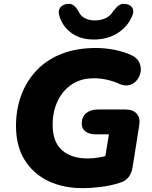

<svg xmlns="http://www.w3.org/2000/svg" viewBox="-20 -965 787 996"><path d="M407 11Q308 11 230.5 -26Q153 -63 108 -135Q63 -207 63 -312Q63 -397 90 -470.5Q117 -544 169.5 -599.5Q222 -655 299 -685.5Q376 -716 477 -716Q528 -716 576.5 -706Q625 -696 661 -679Q690 -666 701.5 -643Q713 -620 710 -595.5Q707 -571 692 -551.5Q677 -532 653.5 -524.5Q630 -517 601 -529Q569 -544 534.5 -551.5Q500 -559 468 -559Q398 -559 350 -525.5Q302 -492 277.5 -437.5Q253 -383 253 -319Q253 -229 301.5 -186Q350 -143 435 -143Q464 -143 495.5 -148.5Q527 -154 559 -164L517 -97L545 -268H479Q444 -268 424 -282.5Q404 -297 404 -323Q404 -358 426.5 -377.5Q449 -397 487 -397H630Q670 -397 689.5 -375Q709 -353 702 -313L668 -99Q663 -67 647 -46Q631 -25 599 -16Q555 -2 504.5 4.5Q454 11 407 11ZM467 -760Q397 -760 350.5 -794Q304 -828 288 -882Q280 -909 292 -925Q304 -941 326 -944Q341 -947 352 -942.5Q363 -938 371.5 -928.5Q380 -919 388 -905Q397 -883 419.5 -871Q442 -859 473 -859Q503 -859 528.5 -871Q554 -883 567 -907Q578 -920 586.5 -929Q595 -938 606.5 -942.5Q618 -947 633 -944Q656 -941 666.5 -924.5Q677 -908 666 -883Q643 -827 590.5 -793.5Q538 -760 467 -760Z"/></svg>

Font: Nunito ExtraLight Black
Style: Italic
Weight: 900
Italic angle: -9°
Version: Version 3.602